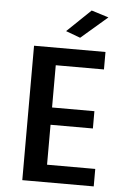

<svg xmlns="http://www.w3.org/2000/svg" viewBox="-60 -952 670 996"><g transform="rotate(5 275.0 -454.0)"><path d="M94.5 0V-700H466.5V-609H215.5V-389H436V-299H215.5V-91H466.5V0ZM329 -762 253.5 -790 376.5 -908 466 -880Z"/></g></svg>

Font: Trispace SemiCondensed Medium
Style: Regular
Weight: 500
Width: 4
Designer: Tyler Finck
Foundry: Etcetera Type Company
Version: Version 1.210; ttfautohint (v1.8.3)